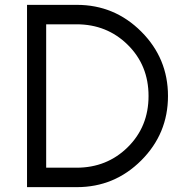

<svg xmlns="http://www.w3.org/2000/svg" viewBox="-20 -770 772 790"><path d="M91.2 0V-750H296.2Q451.2 -750 561.2 -640Q671.2 -530 671.2 -375Q671.2 -220 561.2 -110Q451.2 0 296.2 0ZM170 -80H295Q420 -80 505.6 -164.4Q591.2 -248.8 591.2 -375Q591.2 -501.2 505.6 -585.6Q420 -670 295 -670H170Z"/></svg>

Font: Now Alt
Style: Regular
Weight: 400
Designer: Alfredo Marco Pradil
Foundry: Alfredo Marco Pradil
Version: Version 1.002;PS 001.002;hotconv 1.0.88;makeotf.lib2.5.64775